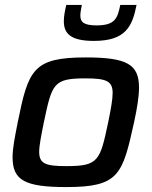

<svg xmlns="http://www.w3.org/2000/svg" viewBox="-20 -751 616 779"><path d="M361 -585C491 -585 517 -645 534 -731H468C457 -678 448 -648 372 -648C319 -648 306 -662 306 -688C306 -700 309 -714 312 -731H249C243 -706 239 -685 239 -665C239 -616 265 -585 361 -585ZM249 8C463 8 477 -42 524 -255C537 -315 544 -360 544 -396C544 -490 495 -518 328 -518C114 -518 95 -468 52 -255C40 -194 31 -149 31 -113C31 -20 80 8 249 8ZM250 -77C166 -77 139 -86 139 -135C139 -161 147 -200 158 -255C191 -411 196 -433 326 -433C410 -433 437 -423 437 -374C437 -347 430 -309 419 -255C386 -99 380 -77 250 -77Z"/></svg>

Font: Saira UNSAM Medium Italic
Style: Regular
Weight: 500
Italic angle: -12°
Designer: Hector Gatti with collaboration of the Omnibus-Type team
Foundry: Omnibus-Type
Version: Version 0.072;PS 000.072;hotconv 1.0.88;makeotf.lib2.5.64775